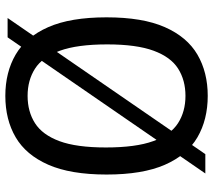

<svg xmlns="http://www.w3.org/2000/svg" viewBox="-60 -730 799 720"><g transform="rotate(90 340.0 -370.5)"><path d="M340 9.5Q251.5 9.5 185.2 -29.2Q119 -68 82.2 -151.5Q45.5 -235 45.5 -370Q45.5 -505 82.2 -588.5Q119 -672 185.2 -710.8Q251.5 -749.5 340 -749.5Q429 -749.5 495.5 -710.8Q562 -672 598.5 -588.5Q635 -505 635 -370Q635 -235 598.2 -151.5Q561.5 -68 495.2 -29.2Q429 9.5 340 9.5ZM340 -74Q399 -74 442.5 -101.8Q486 -129.5 509.8 -193.5Q533.5 -257.5 533.5 -367.5Q533.5 -479.5 509.8 -544.8Q486 -610 442.5 -638Q399 -666 340 -666Q281.5 -666 238 -638.5Q194.5 -611 170.8 -546.8Q147 -482.5 147 -372.5Q147 -260.5 170.8 -195Q194.5 -129.5 238 -101.8Q281.5 -74 340 -74ZM120.5 1H48L558.5 -740.5H631Z"/></g></svg>

Font: Encode Sans Semi Condensed Medium
Style: Regular
Weight: 500
Width: 4
Designer: Multiple Designers
Foundry: Impallari Type
Version: Version 3.000; ttfautohint (v1.8.3) -l 8 -r 50 -G 200 -x 14 